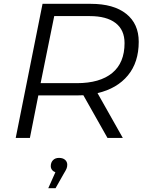

<svg xmlns="http://www.w3.org/2000/svg" viewBox="-20 -720 763 1002"><path d="M489 -234 621 0H541L415 -223Q404 -222 379 -222H180L136 0H62L202 -700H454Q573 -700 638.5 -648Q704 -596 704 -502Q704 -395 647.5 -326.5Q591 -258 489 -234ZM630 -495Q630 -564 583 -600Q536 -636 449 -636H263L192 -286H381Q501 -286 565.5 -339Q630 -392 630 -495ZM331 140Q331 151 327 160.5Q323 170 313 186L270 262H232L269 179Q258 175 251.5 166.5Q245 158 245 147Q245 128 256.5 116Q268 104 288 104Q308 104 319.5 114Q331 124 331 140Z"/></svg>

Font: Montserrat Alternates
Style: Italic
Weight: 400
Italic angle: -11.3°
Designer: Julieta Ulanovsky
Foundry: Julieta Ulanovsky
Version: Version 7.200